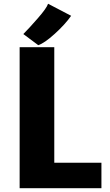

<svg xmlns="http://www.w3.org/2000/svg" viewBox="-20 -992 581 1012"><path d="M181.6 -753.9 103 -812.5Q132.8 -842.3 179.4 -895.8Q226.1 -949.2 233.4 -972.2L355 -908.7Q322.8 -862.8 268.3 -813.5Q213.9 -764.2 181.6 -753.9ZM83.5 0V-743.2H266.1V-134.3H514.6V0Z"/></svg>

Font: HaufeMerriweatherSans
Style: Bold
Weight: 700
Designer: Eben Sorkin
Foundry: Eben Sorkin
Version: Version 1.56